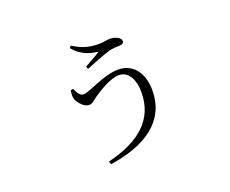

<svg xmlns="http://www.w3.org/2000/svg" viewBox="-109 -763 1218 1016"><g transform="rotate(-20 500.0 -254.5)"><path d="M351 60 357 77C565 46 696 -47 696 -216C696 -318 643 -381 562 -381C480 -381 381 -320 347 -320C330 -320 316 -338 304 -367L290 -363C287 -342 285 -326 292 -310C301 -289 329 -257 356 -257C375 -257 389 -274 405 -285C435 -305 506 -352 556 -352C604 -352 638 -307 638 -226C638 -75 536 15 351 60ZM409 -453 415 -439C452 -454 517 -480 554 -491C575 -496 598 -497 611 -497C629 -497 638 -504 638 -515C638 -536 604 -549 577 -549C563 -549 537 -543 514 -543C471 -543 424 -550 371 -586L362 -575C408 -516 472 -509 498 -505C476 -490 440 -471 409 -453Z"/></g></svg>

Font: Source Han Serif CN Light
Style: Regular
Weight: 300
Designer: Ryoko NISHIZUKA 西塚涼子 (kana & ideographs); Frank Grießhammer (Latin, Greek & Cyrillic); Wenlong ZHANG 张文龙 (bopomofo); San
Foundry: Adobe
Version: Version 2.003;hotconv 1.1.1;makeotfexe 2.6.0